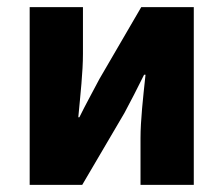

<svg xmlns="http://www.w3.org/2000/svg" viewBox="-20 -517 625 537"><path d="M63 0H210L328 -201C343 -229 367 -275 383 -308H387C380 -243 373 -180 373 -131V0H522V-497H375L258 -296C243 -267 218 -222 202 -189H199C205 -253 212 -316 212 -366V-497H63Z"/></svg>

Font: DAIFUKU Sans
Style: Bold
Weight: 700
Designer: Original font ‘Source Han Sans JP’ : Paul D. Hunt
Foundry: Daifuku
Version: Version 1.000